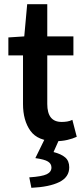

<svg xmlns="http://www.w3.org/2000/svg" viewBox="-20 -665 401 918"><path d="M246 10Q161 10 125.5 -39.5Q90 -89 90 -168V-400H20V-486L96 -491L110 -645H206V-491H331V-400H206V-168Q206 -125 223 -103.5Q240 -82 275 -82Q288 -82 301 -84Q314 -86 326 -92L347 -11Q328 -2 302 4Q276 10 246 10ZM130 233 120 183Q181 179 203.5 168Q226 157 226 136Q226 118 209.5 107.5Q193 97 149 91L195 -3H265L236 62Q272 71 291.5 87.5Q311 104 311 135Q311 182 263.5 205.5Q216 229 130 233Z"/></svg>

Font: Source Sans 3 ExtraLight SemiBold
Style: Regular
Weight: 600
Version: Version 3.052;hotconv 1.1.0;makeotfexe 2.6.0